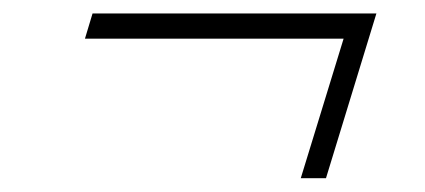

<svg xmlns="http://www.w3.org/2000/svg" viewBox="-20 -392 615 278"><path d="M114 -372.5H525L452 -134H415.5L477.5 -336H103Z"/></svg>

Font: Newsreader 72pt Medium
Style: Italic
Weight: 500
Italic angle: -17°
Designer: Hugues Gentile
Foundry: Production Type
Version: Version 1.003; ttfautohint (v1.8.3)